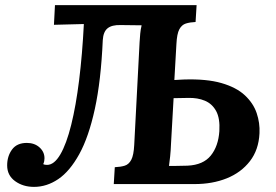

<svg xmlns="http://www.w3.org/2000/svg" viewBox="-20 -720 1079 751"><path d="M113 11Q70 11 39 -11.5Q8 -34 8 -73Q8 -109 27 -135Q46 -161 85 -161Q115 -161 134.5 -143.5Q154 -126 154 -101Q154 -96 153 -90Q152 -84 149 -78Q154 -75 164 -75Q192 -75 216 -116Q240 -157 258.5 -231.5Q277 -306 289.5 -406.5Q302 -507 308 -626L191 -623L195 -700H749L745 -634Q723 -633 707 -628Q691 -623 681.5 -605.5Q672 -588 670 -547L662 -407L698 -409Q788 -412 846.5 -395Q905 -378 938 -347Q971 -316 984 -277.5Q997 -239 995 -199Q992 -134 957.5 -89.5Q923 -45 867 -22.5Q811 0 741 0H425L429 -66Q452 -67 468 -72Q484 -77 493.5 -95Q503 -113 505 -153L526 -555Q527 -572 528.5 -588.5Q530 -605 534 -621L452 -622Q418 -623 401 -609.5Q384 -596 382 -563Q375 -404 351 -294Q327 -184 290 -117Q253 -50 208 -19.5Q163 11 113 11ZM641 -71Q653 -71 665.5 -71Q678 -71 690 -71.5Q702 -72 714 -72Q775 -75 804.5 -111.5Q834 -148 838 -207Q841 -257 825.5 -285.5Q810 -314 781.5 -326Q753 -338 716 -337Q702 -337 687.5 -336.5Q673 -336 659 -336L649 -159Q648 -132 645.5 -108Q643 -84 641 -71Z"/></svg>

Font: Lora
Style: Italic
Weight: 400
Italic angle: -3°
Designer: Olga Karpushina, Alexei Vanyashin (Cyrillic)
Foundry: Cyreal
Version: Version 3.008